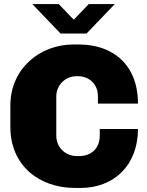

<svg xmlns="http://www.w3.org/2000/svg" viewBox="-20 -915 723 945"><path d="M545 -895H417L343 -818L269 -895H139L278 -750H406ZM369 -696H341C175 -696 31 -576 31 -396V-290C31 -100 173 10 349 10H377C539 10 659 -100 659 -280H471V-247C471 -183 427 -147 371 -147H357C301 -147 257 -191 257 -247V-440C257 -496 301 -540 357 -540H362C418 -540 462 -503 462 -440V-405H659C659 -600 532 -696 369 -696Z"/></svg>

Font: Chivo Light
Style: Bold
Weight: 900
Designer: Hector Gatti
Foundry: Omnibus-Type
Version: Version 1.003;PS 001.003;hotconv 1.0.70;makeotf.lib2.5.58329